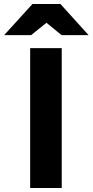

<svg xmlns="http://www.w3.org/2000/svg" viewBox="-78 -941 463 961"><path d="M73 0V-700H231V0ZM-57.5 -765 84.5 -921H224.5L365.5 -765H230.5L154.5 -827L77.5 -765Z"/></svg>

Font: Overpass Black
Style: Regular
Weight: 900
Designer: Delve Withrington, Dave Bailey, Thomas Jockin
Foundry: Delve Fonts LLC
Version: Version 4.000; ttfautohint (v1.8.3)